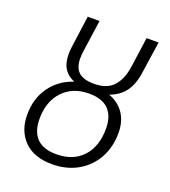

<svg xmlns="http://www.w3.org/2000/svg" viewBox="-129 -780 785 886"><g transform="rotate(20 263.5 -337.0)"><path d="M366 -381Q415 -363 441 -324Q467 -285 467 -229Q467 -160 437 -105.5Q407 -51 352.5 -20Q298 11 227 11Q138 11 90 -37.5Q42 -86 42 -165Q42 -245 83 -302Q124 -359 194 -382Q160 -396 143 -423Q126 -450 126 -494Q126 -511 129 -532L150 -685H208L186 -531Q183 -512 183 -494Q183 -447 207 -425.5Q231 -404 282 -404Q346 -404 377.5 -439Q409 -474 418 -535L439 -685H498L475 -529Q467 -470 440.5 -434Q414 -398 366 -381ZM278 -354Q198 -354 150 -303Q102 -252 102 -166Q102 -105 133.5 -72Q165 -39 230 -39Q312 -39 359 -89.5Q406 -140 406 -228Q406 -289 374.5 -321.5Q343 -354 278 -354Z"/></g></svg>

Font: Fira Sans Extra Condensed Light
Style: Italic
Weight: 300
Width: 3
Italic angle: -8°
Designer: Carrois Corporate & Edenspiekermann AG
Foundry: Carrois Corporate GbR & Edenspiekermann AG
Version: Version 4.203